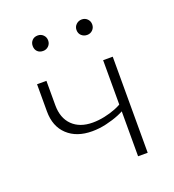

<svg xmlns="http://www.w3.org/2000/svg" viewBox="-113 -682 699 770"><g transform="rotate(-20 236.5 -296.5)"><path d="M208 -157Q142 -157 103 -193.5Q64 -230 64 -294V-410H104V-306Q104 -251 135.5 -220Q167 -189 222 -189Q247 -189 273 -194.5Q299 -200 321.5 -209Q344 -218 355 -227L365 -204Q350 -192 324.5 -181.5Q299 -171 268.5 -164Q238 -157 208 -157ZM346 0V-410H387V0ZM133 -527Q118 -527 109 -536Q100 -545 100 -560Q100 -574 109 -583.5Q118 -593 133 -593Q147 -593 156.5 -583.5Q166 -574 166 -560Q166 -546 156.5 -536.5Q147 -527 133 -527ZM321 -527Q307 -527 297 -536Q287 -545 287 -560Q287 -574 297 -583.5Q307 -593 321 -593Q335 -593 344.5 -583.5Q354 -574 354 -560Q354 -546 344.5 -536.5Q335 -527 321 -527Z"/></g></svg>

Font: Ysabeau Office ExtraLight
Style: Regular
Weight: 250
Designer: Christian Thalmann (Catharsis Fonts)
Version: Version 2.001;gftools[0.9.30]; featfreeze: tnum,lnum,ss02